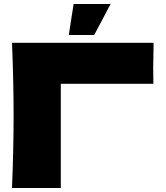

<svg xmlns="http://www.w3.org/2000/svg" viewBox="-20 -940 828 960"><path d="M284 0H40Q48 -195 48 -363Q48 -532 40 -726H748Q746 -644 746 -601Q746 -548 747 -521H284ZM451 -765H324L348 -920H533Z"/></svg>

Font: Dela Gothic One
Style: Regular
Weight: 400
Designer: aratakana
Foundry: aratakana
Version: Version 1.004